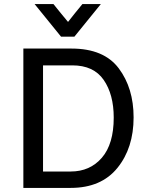

<svg xmlns="http://www.w3.org/2000/svg" viewBox="-20 -917 738 937"><path d="M149 -897H241Q258 -875 276 -853.5Q294 -832 312 -810Q329 -832 346.5 -853.5Q364 -875 382 -897H472L343 -738H278ZM94 0V-680H329Q487 -680 559.5 -583.5Q632 -487 632 -344Q632 -195 553 -97.5Q474 0 325 0ZM333 -598H190V-80H325Q419 -80 477 -147Q535 -214 535 -343Q535 -456 486 -527Q437 -598 333 -598Z"/></svg>

Font: Palanquin Medium
Style: Regular
Weight: 500
Designer: Pria Ravichandran
Version: Version 1.0.4